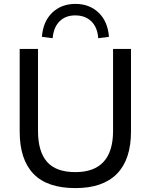

<svg xmlns="http://www.w3.org/2000/svg" viewBox="-20 -956 773 985"><path d="M367 9Q222 9 151.5 -64.5Q81 -138 81 -281V-705H175V-284Q175 -179 221 -126Q267 -73 367 -73Q463 -73 511.5 -126Q560 -179 560 -284V-705H652V-281Q652 -138 580 -64.5Q508 9 367 9ZM250 -760 195 -767Q201 -846 248 -891Q295 -936 367 -936Q439 -936 486 -891Q533 -846 539 -767L484 -760Q480 -816 448.5 -846.5Q417 -877 366 -877Q316 -877 285.5 -846.5Q255 -816 250 -760Z"/></svg>

Font: Mulish ExtraLight Medium
Style: Regular
Weight: 500
Version: Version 3.603